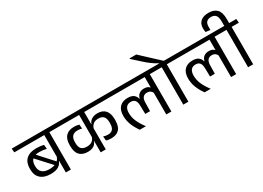

<svg xmlns="http://www.w3.org/2000/svg" viewBox="-37 -1717 3481 2546"><g transform="rotate(-30 1704.0 -444.0)"><path d="M523 -593.5H445.5V0H523ZM394 -572.5H634.5L629.5 -632.5H388.5ZM-13 -572.5H545.5L540 -632.5H-18.5ZM145 -399.5 378 -146 423 -177.5 197.5 -425ZM56.5 -274Q56.5 -178.5 111.5 -129.8Q166.5 -81 267 -81Q318 -81 353.2 -93Q388.5 -105 410 -126.2Q431.5 -147.5 441 -175H451.5L448 -247.5Q434 -198.5 393.2 -172.2Q352.5 -146 279.5 -146Q209.5 -146 172 -178.2Q134.5 -210.5 134.5 -276V-281.5Q134.5 -347.5 169 -379Q203.5 -410.5 275.5 -410.5Q304.5 -410.5 331.5 -407Q358.5 -403.5 384 -397L378 -460.5Q353.5 -467.5 325.5 -471Q297.5 -474.5 266.5 -474.5Q163 -474.5 109.8 -425.2Q56.5 -376 56.5 -283Z M600.5 -572.5H1434.5L1429 -632.5H595ZM670.5 -272.5Q670.5 -179 714.2 -134.2Q758 -89.5 839 -89.5Q877.5 -89.5 905.2 -100Q933 -110.5 950.5 -129.2Q968 -148 975.5 -173H985L981.5 -245Q972 -202 942.2 -179Q912.5 -156 860 -156Q806 -156 778.2 -183.2Q750.5 -210.5 750.5 -275V-287Q750.5 -349 778 -377.5Q805.5 -406 857.5 -406Q875 -406 891 -403.5Q907 -401 923.5 -396L918 -459.5Q901 -465 882 -467.8Q863 -470.5 840.5 -470.5Q758 -470.5 714.2 -425.2Q670.5 -380 670.5 -288ZM1360 -286.5Q1360 -376.5 1319 -423.8Q1278 -471 1197 -471Q1160 -471 1132.5 -460Q1105 -449 1086.8 -430Q1068.5 -411 1060.5 -385.5H1051L1055 -315Q1067 -358.5 1096.5 -381.2Q1126 -404 1175 -404Q1228.5 -404 1254 -374.8Q1279.5 -345.5 1279.5 -284V-273Q1279.5 -210 1255 -182Q1230.5 -154 1181.5 -154Q1163.5 -154 1146 -157.2Q1128.5 -160.5 1112.5 -166.5L1118 -102Q1133 -95.5 1153 -92.5Q1173 -89.5 1195 -89.5Q1277 -89.5 1318.5 -133.8Q1360 -178 1360 -272.5ZM1057 -593.5H979V0H1057Z M2061.5 -593.5H1983.5V0H2061.5ZM1932 -572.5H2173L2167.5 -632.5H1927ZM1407.5 -572.5H2120.5L2115 -632.5H1402ZM1648.5 -447Q1568.5 -447 1524.2 -401Q1480 -355 1480 -267Q1480 -198.5 1505 -132.5Q1530 -66.5 1578.5 0H1671V-1.5Q1616.5 -73 1589.5 -135.5Q1562.5 -198 1562.5 -264.5Q1562.5 -321.5 1587 -351Q1611.5 -380.5 1657.5 -380.5Q1700 -380.5 1721 -355Q1742 -329.5 1743 -276.5L1745.5 -145.5H1819L1821.5 -276.5Q1822.5 -330 1844.5 -354.8Q1866.5 -379.5 1905.5 -379.5Q1936.5 -379.5 1956.8 -364.8Q1977 -350 1987 -324L1992.5 -399Q1980 -421.5 1957 -434Q1934 -446.5 1899 -446.5Q1852 -446.5 1821.8 -423Q1791.5 -399.5 1783 -357H1779.5Q1769.5 -399 1737.8 -423Q1706 -447 1648.5 -447Z M2322 0V-593.5H2244V0ZM2433.5 -572.5 2428 -632.5H2132L2138.5 -572.5ZM1933.5 -887.5V-879L2055.5 -769Q2079 -747 2100.8 -729.2Q2122.5 -711.5 2144 -695.8Q2165.5 -680 2189.2 -665.2Q2213 -650.5 2240.5 -635V-619.5H2314.5V-629Q2298 -644 2270.2 -669.8Q2242.5 -695.5 2209.2 -726.2Q2176 -757 2142.8 -788.2Q2109.5 -819.5 2081.2 -845.5Q2053 -871.5 2036 -887.5Z M3053.5 -593.5H2975.5V0H3053.5ZM2924 -572.5H3165L3159.5 -632.5H2919ZM2399.5 -572.5H3112.5L3107 -632.5H2394ZM2640.5 -447Q2560.5 -447 2516.2 -401Q2472 -355 2472 -267Q2472 -198.5 2497 -132.5Q2522 -66.5 2570.5 0H2663V-1.5Q2608.5 -73 2581.5 -135.5Q2554.5 -198 2554.5 -264.5Q2554.5 -321.5 2579 -351Q2603.5 -380.5 2649.5 -380.5Q2692 -380.5 2713 -355Q2734 -329.5 2735 -276.5L2737.5 -145.5H2811L2813.5 -276.5Q2814.5 -330 2836.5 -354.8Q2858.5 -379.5 2897.5 -379.5Q2928.5 -379.5 2948.8 -364.8Q2969 -350 2979 -324L2984.5 -399Q2972 -421.5 2949 -434Q2926 -446.5 2891 -446.5Q2844 -446.5 2813.8 -423Q2783.5 -399.5 2775 -357H2771.5Q2761.5 -399 2729.8 -423Q2698 -447 2640.5 -447Z M3314 0V-593.5H3236V0ZM3425.5 -572.5 3420 -632.5H3124L3130.5 -572.5ZM3140 -888Q3060.5 -888 3018 -850.5Q2975.5 -813 2975.5 -747Q2975.5 -733.5 2976.8 -718.8Q2978 -704 2980.5 -686.5L3050.5 -677.5V-726.5Q3050.5 -776.5 3074 -800Q3097.5 -823.5 3142.5 -823.5Q3189.5 -823.5 3213 -795.2Q3236.5 -767 3236.5 -697V-623.5H3311V-698Q3311 -797 3267.8 -842.5Q3224.5 -888 3140 -888Z"/></g></svg>

Font: Anek Devanagari Medium
Style: Regular
Weight: 400
Version: Version 1.003